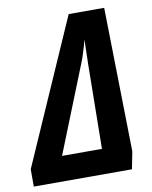

<svg xmlns="http://www.w3.org/2000/svg" viewBox="-116 -778 667 840"><g transform="rotate(-10 218.0 -358.5)"><path d="M-34.2 0V-77.1L247.1 -716.8H404.8L417 -77.1L401.9 0ZM110.8 -110.8H288.1L293 -487.8Q293.5 -500 293.7 -511.7Q293.9 -523.4 294.2 -535.9Q294.4 -548.3 294.9 -563Q295.4 -577.6 295.9 -595.2Q292.5 -581.5 286.9 -562.5Q281.2 -543.5 274.7 -523.7Q268.1 -503.9 261.2 -487.8Z"/></g></svg>

Font: Open Sans Condensed
Style: Italic
Weight: 400
Width: 3
Italic angle: -12°
Designer: Monotype Design Team
Foundry: Monotype Imaging Inc.
Version: Version 3.000